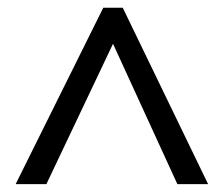

<svg xmlns="http://www.w3.org/2000/svg" viewBox="-20 -739 572 491"><path d="M20 -268.1 244.1 -719.2H293.9L512.2 -268.1H433.6L269 -627L98.6 -268.1Z"/></svg>

Font: Genotype
Style: Regular
Weight: 400
Foundry: Ascender Corporation
Version: Version 1.00